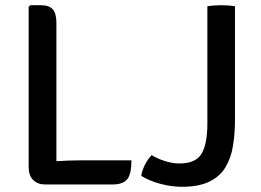

<svg xmlns="http://www.w3.org/2000/svg" viewBox="-20 -707 1000 737"><path d="M196.5 1H152Q125 1 107.5 -16Q90 -33 90 -65.5V-681L96.5 -687H137.5Q169.5 -687 183 -670.8Q196.5 -654.5 196.5 -619.5ZM484.5 -91.5Q484.5 -38 468 -18.5Q451.5 1 413 1H152L97 -77Q143.5 -84.5 194 -88Q244.5 -91.5 285.5 -91.5ZM562 -111.5Q584 -98 612.8 -88.8Q641.5 -79.5 669 -79.5Q730.5 -79.5 753.2 -116.2Q776 -153 776 -233.5V-683Q788 -685 802.8 -686Q817.5 -687 829.5 -687Q841.5 -687 855.8 -686Q870 -685 882 -683V-248.5Q882 -193.5 874.2 -146.5Q866.5 -99.5 845 -64.2Q823.5 -29 783 -9.5Q742.5 10 677.5 10Q639 10 596.8 -1Q554.5 -12 522 -32Q526 -54 536.2 -74.5Q546.5 -95 562 -111.5Z"/></svg>

Font: Signika Light
Style: Regular
Weight: 400
Version: Version 2.003;gftools[0.9.32]